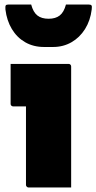

<svg xmlns="http://www.w3.org/2000/svg" viewBox="-20 -830 427 850"><path d="M95 -11Q95 -40 95 -75Q95 -110 95 -147.5Q95 -185 95 -222.5Q95 -260 95 -294.5Q95 -329 95 -359H83Q78 -359 72.5 -359Q67 -359 61 -359Q55 -359 49.5 -359Q44 -359 38 -359Q34 -359 30.5 -362Q27 -365 27 -370Q27 -414 27 -458.5Q27 -503 27 -547Q51 -547 77.5 -547Q104 -547 131 -547Q158 -547 184.5 -547Q211 -547 236 -547Q261 -547 284 -547Q287 -547 289.5 -545.5Q292 -544 293.5 -541.5Q295 -539 295 -535Q295 -483 295 -426.5Q295 -370 295 -313.5Q295 -257 295 -201Q295 -145 295 -92Q295 -77 295 -61.5Q295 -46 295 -31Q295 -16 295 0Q247 0 200.5 0Q154 0 106 0Q102 0 98.5 -3.5Q95 -7 95 -11ZM195 -747Q226 -747 244.5 -761.5Q263 -776 272 -810Q297 -810 322 -810Q347 -810 372 -810Q382 -810 385 -806Q388 -802 386 -788Q380 -739 356.5 -701.5Q333 -664 296.5 -643Q260 -622 215 -622H175Q128 -622 91.5 -643Q55 -664 32.5 -701.5Q10 -739 4 -788Q3 -802 5.5 -806Q8 -810 18 -810Q43 -810 68 -810Q93 -810 118 -810Q127 -776 145.5 -761.5Q164 -747 195 -747Z"/></svg>

Font: Recursive Black
Style: Regular
Weight: 900
Version: Version 1.085